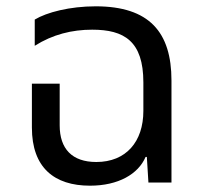

<svg xmlns="http://www.w3.org/2000/svg" viewBox="-20 -578 644 608"><path d="M265 10C355 10 418 -27 441 -81H445L450 0H523V-323C523 -476 453 -558 283 -558C201 -558 128 -539 90 -516V-433C147 -469 208 -484 272 -484C373 -484 434 -448 434 -317V-227C434 -129 379 -65 285 -65C208 -65 169 -107 169 -181V-313H81V-174C81 -47 152 10 265 10Z"/></svg>

Font: Noto Sans Thai
Style: Regular
Weight: 400
Designer: Monotype Design Team
Foundry: Monotype Imaging Inc.
Version: Version 1.901